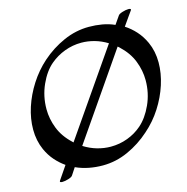

<svg xmlns="http://www.w3.org/2000/svg" viewBox="-106 -786 896 920"><g transform="rotate(-15 342.5 -326.0)"><path d="M92 33Q76 33 82 24L127 -42Q101 -60 79 -85Q57 -110 42 -143Q21 -190 21 -245Q21 -299 39 -354.5Q57 -410 90 -461.5Q123 -513 168 -553Q219 -598 280 -625Q341 -652 406 -652Q439 -652 471 -646.5Q503 -641 532 -628L559 -667Q563 -674 580.5 -679.5Q598 -685 611 -685Q627 -685 621 -676Q616 -669 603.5 -651.5Q591 -634 573 -608Q601 -590 624.5 -564Q648 -538 664 -503Q685 -457 685 -401Q685 -348 667 -292Q649 -236 616 -184.5Q583 -133 537 -93Q487 -48 426 -20.5Q365 7 300 7Q265 7 231.5 0.5Q198 -6 167 -20Q155 -1 144 15Q140 22 122.5 27.5Q105 33 92 33ZM188 -140Q188 -140 188.5 -139.5Q189 -139 192 -136L479 -551Q448 -570 415.5 -579Q383 -588 351 -588Q308 -588 268 -573Q228 -558 196 -531Q159 -500 133.5 -443.5Q108 -387 108 -323Q108 -275 126.5 -227.5Q145 -180 188 -140ZM360 -70Q404 -70 444 -85Q484 -100 515 -127Q552 -159 577.5 -215Q603 -271 603 -335Q603 -383 584.5 -430.5Q566 -478 523 -518Q523 -518 522 -519Q521 -520 515 -525Q474 -466 425 -394.5Q376 -323 325 -249.5Q274 -176 228 -109Q260 -89 293.5 -79.5Q327 -70 360 -70Z"/></g></svg>

Font: Kings
Style: Regular
Weight: 400
Designer: Robert E. Leuschke
Foundry: Robert E. Leuschke
Version: Version 1.010; ttfautohint (v1.8.3)